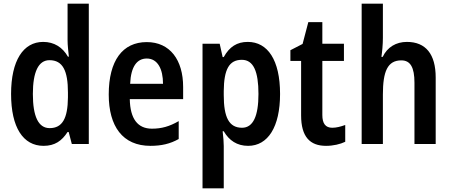

<svg xmlns="http://www.w3.org/2000/svg" viewBox="-20 -780 2445 1040"><path d="M216 10C277 10 315 -17 346 -65H352L369 0H461V-760H346V-562C346 -534 350 -504 353 -473H348C319 -524 273 -553 214 -553C106 -553 40 -452 40 -271C40 -90 105 10 216 10ZM249 -86C188 -86 158 -149 158 -271C158 -390 188 -454 248 -454C320 -454 348 -397 348 -279V-252C347 -139 318 -86 249 -86Z M775 -552C644 -552 569 -452 569 -268C569 -96 644 10 795 10C854 10 902 -1 948 -27V-124C898 -95 855 -83 803 -83C726 -83 685 -136 683 -243H972V-309C972 -455 901 -552 775 -552ZM775 -463C834 -463 863 -406 863 -326H685C689 -421 723 -463 775 -463Z M1322 -553C1264 -553 1223 -527 1192 -471H1186L1170 -543H1077V240H1192V11C1192 -8 1190 -36 1186 -69H1192C1221 -19 1264 10 1324 10C1431 10 1497 -92 1497 -271C1497 -455 1430 -553 1322 -553ZM1290 -456C1353 -456 1380 -393 1380 -271C1380 -151 1351 -88 1291 -88C1220 -88 1192 -145 1192 -265V-287C1193 -404 1221 -456 1290 -456Z M1780 -88C1743 -88 1726 -111 1726 -157V-450H1843V-543H1726V-660H1650L1619 -542L1553 -508V-450H1611V-155C1611 -39 1659 10 1746 10C1785 10 1823 1 1850 -12V-103C1825 -94 1802 -88 1780 -88Z M2054 -575V-760H1939V0H2054V-268C2054 -393 2079 -453 2154 -453C2203 -453 2225 -415 2225 -332V0H2340V-360C2340 -487 2286 -553 2184 -553C2126 -553 2078 -525 2053 -472H2046C2050 -498 2054 -539 2054 -575Z"/></svg>

Font: Noto Sans Gurmukhi UI Condensed SemiBold
Style: Regular
Weight: 600
Width: 3
Designer: Jelle Bosma - Monotype Design Team
Foundry: Monotype Imaging Inc.
Version: Version 2.004